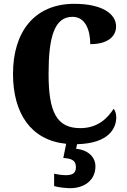

<svg xmlns="http://www.w3.org/2000/svg" viewBox="-20 -744 666 1004"><path d="M347 240C423 240 479 197 479 126C479 73 435 39 378 34L383 10C550 6 588 -74 588 -131C588 -146 583 -166 574 -175C545 -130 495 -74 400 -74C277 -74 234 -156 234 -358C234 -547 263 -656 359 -656C430 -656 452 -580 452 -513C544 -513 587 -554 587 -606C587 -671 515 -724 369 -724C158 -724 48 -575 48 -358C48 -153 140 -11 326 8L311 82C349 85 377 91 377 130C377 164 356 172 323 172C307 172 284 169 263 164V229C284 236 328 240 347 240Z"/></svg>

Font: Noto Serif Khmer Condensed Black
Style: Regular
Weight: 900
Width: 3
Designer: Danh Hong and the Monotype Design Team
Foundry: Monotype Imaging Inc.
Version: Version 2.004